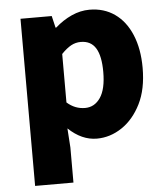

<svg xmlns="http://www.w3.org/2000/svg" viewBox="-55 -632 768 888"><g transform="rotate(-5 329.0 -188.0)"><path d="M72 -569H217L230 -514H233Q269 -546 310 -564.5Q351 -583 393 -583Q460 -583 510 -548Q560 -513 587.5 -447.5Q615 -382 615 -294Q615 -195 581 -127Q547 -59 492.5 -22.5Q438 14 376 14Q306 14 244 -45L250 44V207H72ZM432 -291Q432 -365 409.5 -401.5Q387 -438 340 -438Q316 -438 295 -426.5Q274 -415 250 -390V-165Q287 -132 334 -132Q378 -132 405 -171.5Q432 -211 432 -291Z"/></g></svg>

Font: Merged Yaku Han JP Black
Style: Regular
Weight: 900
Designer: Ryoko NISHIZUKA 西塚涼子 (kana, bopomofo & ideographs); Paul D. Hunt (Latin, Greek & Cyrillic); Sandoll Communications 산돌커뮤니
Foundry: Adobe
Version: Version 2.004